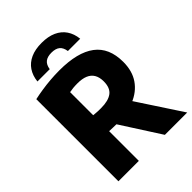

<svg xmlns="http://www.w3.org/2000/svg" viewBox="-267 -1073 1197 1197"><g transform="rotate(-45 332.0 -474.5)"><path d="M54.5 0V-724Q88.5 -731.5 126 -737.2Q163.5 -743 203 -746.2Q242.5 -749.5 283.5 -749.5Q442.5 -749.5 522.5 -689.5Q602.5 -629.5 602.5 -505Q602.5 -424.5 565 -370Q527.5 -315.5 459.2 -287.8Q391 -260 299 -260Q280 -260 265.2 -260.8Q250.5 -261.5 234.5 -262V0ZM464 0 246.5 -339H438.5L661 0ZM301 -399Q365 -399 397.8 -423.5Q430.5 -448 430.5 -505Q430.5 -542 416.2 -565.8Q402 -589.5 374.5 -601Q347 -612.5 306 -612.5Q284.5 -612.5 267.2 -610.8Q250 -609 234.5 -606V-402.5Q245.5 -401.5 256 -400.5Q266.5 -399.5 277.2 -399.2Q288 -399 301 -399ZM137.5 -797Q142.5 -844.5 165.5 -878.5Q188.5 -912.5 228.8 -930.8Q269 -949 326 -949Q383 -949 423.2 -930.8Q463.5 -912.5 486.5 -878.5Q509.5 -844.5 514.5 -797H406Q401 -831 381.8 -846.8Q362.5 -862.5 326 -862.5Q290 -862.5 270.5 -846.8Q251 -831 246 -797Z"/></g></svg>

Font: Encode Sans SC SemiCondensed ExtraBold
Style: Regular
Weight: 800
Width: 4
Designer: Multiple Designers
Foundry: Impallari Type
Version: Version 3.002